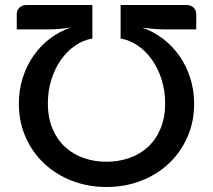

<svg xmlns="http://www.w3.org/2000/svg" viewBox="-20 -740 852 768"><path d="M406 8Q332.5 8 268.8 -16.5Q205 -41 157.5 -85.2Q110 -129.5 82.8 -190.8Q55.5 -252 55.5 -325Q55.5 -379.5 70.8 -428Q86 -476.5 113.5 -516.2Q141 -556 179 -585Q217 -614 262.5 -630Q240.5 -626.5 218.5 -624.5Q196.5 -622.5 175.5 -622.5H47V-682.5Q47 -699 57.8 -709.5Q68.5 -720 86.5 -720H349.5V-586Q312 -579.5 279.5 -556.8Q247 -534 223 -499.5Q199 -465 185.2 -420.8Q171.5 -376.5 171.5 -326.5Q171.5 -268 190.5 -224Q209.5 -180 241.5 -151Q273.5 -122 316 -107.5Q358.5 -93 406 -93Q453 -93 495.8 -107.5Q538.5 -122 570.5 -151Q602.5 -180 621.5 -224Q640.5 -268 640.5 -326.5Q640.5 -376.5 626.8 -420.8Q613 -465 589 -499.5Q565 -534 532.5 -556.8Q500 -579.5 462.5 -586V-720H725.5Q743.5 -720 754.2 -709.5Q765 -699 765 -682.5V-622.5H636.5Q615.5 -622.5 593.5 -624.5Q571.5 -626.5 549.5 -629.5Q594.5 -613.5 632.5 -584.5Q670.5 -555.5 698 -516Q725.5 -476.5 741 -428Q756.5 -379.5 756.5 -325Q756.5 -252 729.2 -190.8Q702 -129.5 654.5 -85.2Q607 -41 543.2 -16.5Q479.5 8 406 8Z"/></svg>

Font: Lato 2
Style: Regular
Weight: 600
Designer: Lukasz Dziedzic with Adam Twardoch and Botio Nikoltchev
Foundry: tyPoland Lukasz Dziedzic
Version: Version 2.015; 2015-08-06; http://www.latofonts.com/